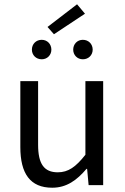

<svg xmlns="http://www.w3.org/2000/svg" viewBox="-20 -865 584 897"><path d="M224 12C291 12 339 -23 384 -76H387L394 0H462V-486H379V-142C334 -85 299 -60 250 -60C186 -60 158 -99 158 -189V-486H75V-178C75 -54 121 12 224 12ZM175 -588C201 -588 220 -608 220 -633C220 -659 201 -679 175 -679C148 -679 129 -659 129 -633C129 -608 148 -588 175 -588ZM232 -705 377 -801 340 -845 202 -739ZM367 -588C394 -588 413 -608 413 -633C413 -659 394 -679 367 -679C341 -679 322 -659 322 -633C322 -608 341 -588 367 -588Z"/></svg>

Font: DAIFUKU Sans
Style: Regular
Weight: 400
Designer: Original font ‘Source Han Sans JP’ : Paul D. Hunt
Foundry: Daifuku
Version: Version 1.000